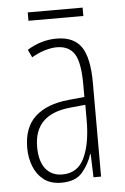

<svg xmlns="http://www.w3.org/2000/svg" viewBox="-50 -685 475 732"><g transform="rotate(-5 188.0 -319.0)"><path d="M184 -539Q250 -539 279 -497Q308 -455 308 -359V0H279L276 -89H274Q262 -51 236 -20.5Q210 10 156 10Q114 10 88 -10.5Q62 -31 49.5 -63.5Q37 -96 37 -133Q37 -212 82 -253Q127 -294 210 -302L271 -308V-356Q271 -440 250 -473Q229 -506 182 -506Q163 -506 138.5 -499Q114 -492 86 -476L72 -506Q126 -539 184 -539ZM212 -272Q75 -258 75 -134Q75 -79 98 -50Q121 -21 162 -21Q221 -21 246.5 -75.5Q272 -130 272 -218V-278ZM294 -648V-616H84V-648Z"/></g></svg>

Font: Noto Sans Lao ExtraCondensed ExtraLight
Style: Regular
Weight: 200
Width: 2
Designer: Monotype Design Team
Foundry: Monotype Imaging Inc.
Version: Version 2.003; ttfautohint (v1.8.4.7-5d5b)